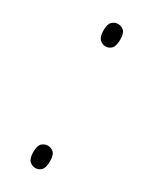

<svg xmlns="http://www.w3.org/2000/svg" viewBox="-141 -537 464 581"><g transform="rotate(30 91.0 -246.5)"><path d="M91 -420Q80 -420 71 -428.5Q62 -437 62 -460Q62 -482 71 -490Q80 -498 91 -498Q103 -498 111.5 -490Q120 -482 120 -460Q120 -437 111.5 -428.5Q103 -420 91 -420ZM91 5Q80 5 71 -3.5Q62 -12 62 -35Q62 -57 71 -65Q80 -73 91 -73Q103 -73 111.5 -65Q120 -57 120 -35Q120 -12 111.5 -3.5Q103 5 91 5Z"/></g></svg>

Font: Noto Serif Georgian SemiCondensed Thin
Style: Regular
Weight: 100
Width: 4
Designer: Monotype Design Team, Akaki Razmadze
Foundry: Google LLC
Version: Version 2.003; ttfautohint (v1.8.4.7-5d5b)